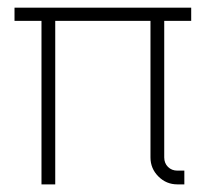

<svg xmlns="http://www.w3.org/2000/svg" viewBox="-20 -484 540 504"><path d="M481.9 -463.9V-429.2H411.1V-70.8Q411.1 -55.7 420.9 -45.9Q430.7 -36.1 445.8 -36.1H463.9V0H445.8Q416.5 0 395.8 -20.8Q375 -41.5 375 -70.8V-429.2H125V0H88.9V-429.2H18.1V-463.9Z"/></svg>

Font: RawengulkSans
Style: Regular
Weight: 500
Designer: gluk (gluksza@wp.pl)
Foundry: gluk (gluksza@wp.pl)
Version: Version 0.94